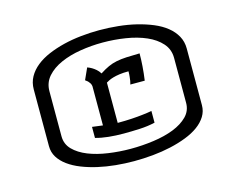

<svg xmlns="http://www.w3.org/2000/svg" viewBox="-84 -752 970 805"><g transform="rotate(-15 400.5 -350.0)"><path d="M405.3 -633.8Q446.3 -633.8 487.1 -629.6Q527.8 -625.5 564.9 -616.5Q602.1 -607.4 634.3 -594Q666.5 -580.6 689.9 -561.8Q713.4 -543 726.8 -518.8Q740.2 -494.6 740.2 -464.8V-218.8Q740.2 -192.4 726.8 -170.7Q713.4 -148.9 689.9 -131.8Q666.5 -114.7 634.3 -102.3Q602.1 -89.8 564.9 -81.5Q527.8 -73.2 487.1 -69.3Q446.3 -65.4 405.3 -65.4Q365.7 -65.4 325.9 -69.3Q286.1 -73.2 249.5 -81.5Q212.9 -89.8 181.4 -102.3Q149.9 -114.7 126.5 -131.8Q103 -148.9 89.6 -170.4Q76.2 -191.9 76.2 -218.8V-464.8Q76.2 -494.6 89.6 -518.8Q103 -543 126.5 -561.8Q149.9 -580.6 181.4 -594Q212.9 -607.4 249.5 -616.5Q286.1 -625.5 325.9 -629.6Q365.7 -633.8 405.3 -633.8ZM405.3 -580.1Q356.4 -580.1 308.6 -572.3Q260.7 -564.5 222.7 -547.6Q184.6 -530.8 161.1 -504.2Q137.7 -477.5 137.7 -440.4V-245.1Q137.7 -210.9 161.1 -187Q184.6 -163.1 222.7 -147.9Q260.7 -132.8 308.6 -126Q356.4 -119.1 405.3 -119.1Q456.1 -119.1 505.1 -126Q554.2 -132.8 592.8 -147.9Q631.3 -163.1 655 -187Q678.7 -210.9 678.7 -245.1V-440.4Q678.7 -477.5 655 -504.2Q631.3 -530.8 592.8 -547.6Q554.2 -564.5 505.1 -572.3Q456.1 -580.1 405.3 -580.1ZM543.9 -496.1Q543.9 -469.7 541.7 -440.2Q539.6 -410.6 535.2 -379.9H472.7Q474.1 -385.7 476.1 -394.5Q477.1 -401.4 478.3 -411.9Q479.5 -422.4 479.5 -435.5Q456.5 -435.5 439.9 -433.1Q423.3 -430.7 411.6 -427.2Q399.9 -423.8 392.3 -419.9Q384.8 -416 379.9 -413.1V-238.3Q413.6 -238.3 440.9 -240Q468.3 -241.7 488.3 -244.1Q511.2 -246.6 529.3 -250V-199.2Q498.5 -191.9 462.6 -190.2Q426.8 -188.5 393.6 -188.5Q358.9 -188.5 328.1 -191.7Q297.4 -194.8 271.5 -202.1V-250L317.4 -244.1V-414.1Q316.4 -422.4 312.5 -428.2Q308.6 -434.1 304.7 -438Q299.3 -442.9 293.9 -446.3L316.4 -496.1Q326.2 -492.7 335.4 -487.3Q343.8 -482.4 352.5 -474.9Q361.3 -467.3 368.2 -456.1Q389.2 -469.7 406.5 -477.5Q423.8 -485.4 443.1 -489.3Q462.4 -493.2 486.3 -494.4Q510.3 -495.6 543.9 -496.1Z"/></g></svg>

Font: Revalia
Style: Regular
Weight: 400
Designer: Johan Kallas, Mihkel Virkus
Foundry: Johan Kallas, Mihkel Virkus
Version: Version 1.001